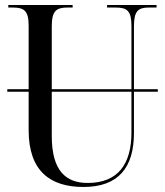

<svg xmlns="http://www.w3.org/2000/svg" viewBox="-20 -734 656 764"><path d="M312 10C451 10 513 -67 513 -205V-369H608V-379H513V-629C513 -691 530 -704 573 -704H603V-714H406V-704H440C486 -704 503 -691 503 -631V-379H186V-629C186 -691 204 -704 249 -704H269V-714H13V-704H31C76 -704 94 -691 94 -632V-379H9V-369H94V-216C94 -53 180 10 312 10ZM186 -193V-369H503V-206C503 -82 450 -6 329 -6C243 -6 186 -53 186 -193Z"/></svg>

Font: Noto Serif Display Condensed
Style: Regular
Weight: 400
Width: 3
Designer: Monotype Design Team
Foundry: Monotype Imaging Inc.
Version: Version 2.009